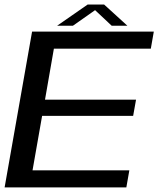

<svg xmlns="http://www.w3.org/2000/svg" viewBox="-27 -812 688 832"><path d="M-7 0H520.5L533.5 -74H114L155.5 -310H550L562.5 -380H168L206.5 -601H626.5L639.5 -675H112ZM220.5 -700.5H289L385 -768L457 -700.5H525L424 -792.5H353Z"/></svg>

Font: Anybody SemiExpanded
Style: Italic
Weight: 400
Width: 6
Italic angle: -10°
Version: Version 1.113;gftools[0.9.25]